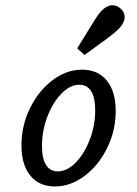

<svg xmlns="http://www.w3.org/2000/svg" viewBox="-20 -687 513 719"><path d="M60.4 -143Q60.4 -216.5 92.2 -281.6Q124 -346.7 176.4 -386.4Q228.8 -426.1 287.2 -426.1Q347 -426.1 380.2 -385.1Q413.3 -344.2 413.3 -271Q413.3 -198.3 381.5 -133.2Q349.7 -68.1 296.9 -28.4Q244.1 11.3 185.7 11.3Q126.7 11.3 93.5 -29.3Q60.4 -69.9 60.4 -143ZM336.5 -274.2Q336.5 -321.6 321.3 -345.6Q306.1 -369.7 277.2 -369.7Q242.4 -369.7 210 -336.4Q177.5 -303.2 157.4 -250.2Q137.2 -197.2 137.2 -140.6Q137.2 -93.2 152.4 -69.2Q167.6 -45.2 196.4 -45.2Q231.2 -45.2 263.6 -78.3Q296.1 -111.5 316.3 -164.6Q336.5 -217.6 336.5 -274.2ZM314.8 -579.9Q327.3 -600.7 338.2 -617.7Q349.1 -634.7 358.1 -644.4Q377.7 -665.4 397 -667.2Q416.3 -669 432.5 -654.2Q447.7 -640.4 446.7 -620.6Q445.6 -600.8 426 -580.3Q413.8 -568.2 394.8 -553.2Q375.8 -538.2 352.5 -522.1Q334 -508.5 324.3 -501.3Q314.6 -494.2 296.5 -481L269.1 -506Q282.1 -527 293.5 -545.3Q305 -563.6 314.8 -579.9Z"/></svg>

Font: Playfair Micro SmCond SmLight
Style: Italic
Weight: 360
Width: 4
Italic angle: -15.6°
Designer: Claus Eggers Sørensen
Foundry: Claus Eggers Sørensen
Version: Version 2.203;Glyphs 3.3 (3326)